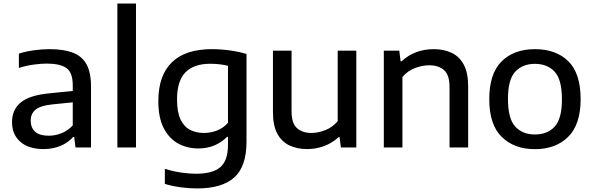

<svg xmlns="http://www.w3.org/2000/svg" viewBox="-20 -828 3328 1078"><path d="M225.5 9Q140.5 9 94 -32Q47.5 -73 47.5 -142Q47.5 -213.5 98.2 -254Q149 -294.5 262.5 -304.5L388.5 -317.5V-349Q388.5 -420.5 353 -445.8Q317.5 -471 243 -471Q210 -471 168.2 -465.2Q126.5 -459.5 86 -446.5V-527Q125 -539.5 171.2 -545.8Q217.5 -552 258 -552Q336 -552 387.8 -532.8Q439.5 -513.5 465.2 -467.8Q491 -422 491 -343V0H404L396.5 -59H390.5Q362 -26 318.5 -8.5Q275 9 225.5 9ZM152.5 -150.5Q152.5 -110.5 177.5 -88.2Q202.5 -66 254 -66Q289.5 -66 324.8 -79.8Q360 -93.5 388.5 -124V-253.5L271 -241.5Q206.5 -234.5 179.5 -212.2Q152.5 -190 152.5 -150.5Z M639 0V-808H743.5V0Z M1086.5 230Q1044 230 996.2 223.8Q948.5 217.5 905.5 204.5V120Q953.5 134.5 997.5 141Q1041.5 147.5 1080 147.5Q1174 147.5 1217 110.5Q1260 73.5 1260 -14.5V-59.5H1254.5Q1226 -30 1185.2 -12.2Q1144.5 5.5 1092.5 5.5Q1031.5 5.5 980.8 -22Q930 -49.5 899.5 -108Q869 -166.5 869 -260.5Q869 -404 944.8 -478Q1020.5 -552 1169.5 -552Q1219 -552 1270 -545Q1321 -538 1364 -525V-32.5Q1364 107 1295.2 168.5Q1226.5 230 1086.5 230ZM1125.5 -81.5Q1162 -81.5 1197.8 -95Q1233.5 -108.5 1260 -138.5V-458.5Q1240.5 -463.5 1215 -466.8Q1189.5 -470 1160.5 -470Q1069 -470 1021.5 -422.2Q974 -374.5 974 -270Q974 -198 993.8 -157Q1013.5 -116 1047.5 -98.8Q1081.5 -81.5 1125.5 -81.5Z M1705 9Q1648.5 9 1605 -11.5Q1561.5 -32 1537 -77.5Q1512.5 -123 1512.5 -198V-543.5H1617V-203.5Q1617 -135 1647.8 -108.2Q1678.5 -81.5 1728.5 -81.5Q1766.5 -81.5 1806.8 -97.5Q1847 -113.5 1876 -147.5V-543.5H1980.5V0H1894L1886.5 -58H1881Q1845.5 -25 1800 -8Q1754.5 9 1705 9Z M2135 0V-543.5H2222L2229 -484H2235Q2308 -552 2415.5 -552Q2472.5 -552 2516 -531.2Q2559.5 -510.5 2584 -464.8Q2608.5 -419 2608.5 -343.5V0H2504V-338.5Q2504 -407 2473.2 -434.2Q2442.5 -461.5 2389.5 -461.5Q2352 -461.5 2310.8 -446.2Q2269.5 -431 2239.5 -396V0Z M2983.5 9.5Q2867.5 9.5 2797.2 -59Q2727 -127.5 2727 -271.5Q2727 -414.5 2796.2 -483.2Q2865.5 -552 2983.5 -552Q3102 -552 3171 -484Q3240 -416 3240 -271.5Q3240 -128.5 3169.8 -59.5Q3099.5 9.5 2983.5 9.5ZM2983.5 -73Q3054 -73 3094.5 -117.2Q3135 -161.5 3135 -270.5Q3135 -381 3094.2 -425.2Q3053.5 -469.5 2983.5 -469.5Q2913.5 -469.5 2872.8 -425.5Q2832 -381.5 2832 -272.5Q2832 -162 2872.8 -117.5Q2913.5 -73 2983.5 -73Z"/></svg>

Font: Encode Sans Semi Expanded Medium
Style: Regular
Weight: 500
Width: 6
Designer: Multiple Designers
Foundry: Impallari Type
Version: Version 3.000; ttfautohint (v1.8.3) -l 8 -r 50 -G 200 -x 14 